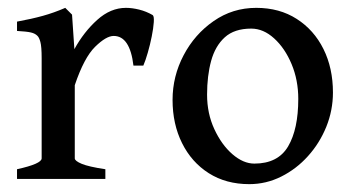

<svg xmlns="http://www.w3.org/2000/svg" viewBox="-20 -451 893 484"><path d="M364.7 -413.1Q368.7 -410.6 367.7 -395.3Q366.7 -379.9 362.5 -359.1Q358.4 -338.4 352.5 -318.1Q346.7 -297.9 341.3 -285.6H316.4Q307.6 -360.4 266.6 -360.4Q247.6 -360.4 219.7 -333Q191.9 -305.7 168.5 -236.3V-51.8Q168.5 -45.4 185.8 -38.1Q203.1 -30.8 245.6 -24.4V0H22.9V-24.4Q85 -38.1 85 -51.8V-304.2Q85 -333.5 81.8 -345.2Q78.6 -356.9 74.2 -360.8Q68.4 -366.7 58.1 -369.1Q47.9 -371.6 22.9 -373V-396.5Q60.1 -403.3 88.1 -411.1Q116.2 -418.9 144.5 -431.2L161.6 -414.1L167.5 -327.1Q191.4 -370.6 225.1 -400.9Q258.8 -431.2 297.4 -431.2Q313 -431.2 330.8 -426.8Q348.6 -422.4 364.7 -413.1Z M819.3 -217.8Q819.3 -172.9 802.5 -131.3Q785.6 -89.8 756.3 -57.4Q727.1 -24.9 689 -5.9Q650.9 13.2 608.4 13.2Q549.8 13.2 506.3 -14.4Q462.9 -42 439 -90.1Q415 -138.2 415 -199.2Q415 -258.8 442.9 -311.8Q470.7 -364.7 518.6 -397.9Q566.4 -431.2 626 -431.2Q684.6 -431.2 728 -403.3Q771.5 -375.5 795.4 -327.4Q819.3 -279.3 819.3 -217.8ZM731.9 -201.7Q731.9 -249 715.1 -289.3Q698.2 -329.6 671.1 -354.2Q644 -378.9 613.3 -378.9Q570.8 -378.9 546.6 -356.9Q522.5 -335 512.2 -297.4Q502 -259.8 502 -212.4Q502 -165 520.3 -125.5Q538.6 -85.9 565.9 -62.3Q593.3 -38.6 621.1 -38.6Q680.7 -38.6 706.3 -82Q731.9 -125.5 731.9 -201.7Z"/></svg>

Font: Dai Banna SIL
Style: Regular
Weight: 400
Designer: Victor Gaultney
Foundry: SIL International
Version: Version 4.000